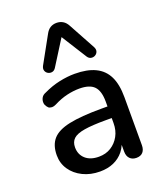

<svg xmlns="http://www.w3.org/2000/svg" viewBox="-142 -863 822 966"><g transform="rotate(-20 268.5 -380.0)"><path d="M227 9Q176 9 135.5 -11Q95 -31 72 -65Q49 -99 49 -142Q49 -196 76.5 -227.5Q104 -259 167.5 -272.5Q231 -286 339 -286H373V-312Q373 -369 349 -394Q325 -419 270 -419Q238 -419 203.5 -411Q169 -403 132 -384Q120 -378 110 -378Q106 -378 98.5 -380Q91 -382 84 -392.5Q77 -403 76.5 -409.5Q76 -416 76 -417Q76 -429 82.5 -440.5Q89 -452 105 -458Q149 -479 192 -488Q235 -497 273 -497Q340 -497 383.5 -476Q427 -455 448 -412Q469 -369 469 -301V-44Q469 -20 457 -6.5Q445 7 422 7Q400 7 387 -6.5Q374 -20 374 -44V-80Q366 -61 354 -46Q332 -19 300 -5Q268 9 227 9ZM226 -217Q184 -210 166.5 -193.5Q149 -177 149 -148Q149 -110 175 -86.5Q201 -63 247 -63Q284 -63 312 -80.5Q340 -98 356.5 -128Q373 -158 373 -197V-224H340Q268 -224 226 -217ZM412 -589Q419 -575 415 -564Q411 -553 401 -547.5Q391 -542 379.5 -544Q368 -546 360 -558L275 -693L190 -558Q182 -546 170.5 -544Q159 -542 149 -547.5Q139 -553 135 -564Q131 -575 138 -589L217 -732Q227 -751 241.5 -760Q256 -769 275 -769Q294 -769 309 -760Q324 -751 334 -732Z"/></g></svg>

Font: Nunito SemiBold
Style: Regular
Weight: 600
Designer: Vernon Adams
Foundry: Vernon Adams
Version: Version 3.602